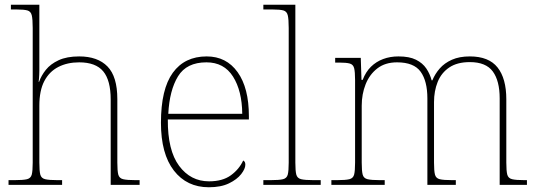

<svg xmlns="http://www.w3.org/2000/svg" viewBox="-20 -780 2271 810"><path d="M16 0V-20H41Q78 -20 94 -24Q110 -28 114 -43.5Q118 -59 118 -94V-662Q118 -699 114 -715.5Q110 -732 95.5 -736Q81 -740 51 -740H26V-760H146V-482Q146 -474 145.5 -465Q145 -456 144.5 -448.5Q144 -441 143 -435H145Q154 -461 173.5 -485.5Q193 -510 227.5 -526Q262 -542 314 -542Q392 -542 433.5 -499.5Q475 -457 475 -362V-94Q475 -59 479 -43.5Q483 -28 499.5 -24Q516 -20 552 -20H569V0H447V-360Q447 -441 415.5 -479Q384 -517 314 -517Q264 -517 226 -497.5Q188 -478 167 -438Q146 -398 146 -334V-94Q146 -59 150 -43.5Q154 -28 170.5 -24Q187 -20 223 -20H242V0Z M861 10Q768 10 713.5 -60.5Q659 -131 659 -262Q659 -404 709 -473Q759 -542 852 -542Q935 -542 982.5 -475.5Q1030 -409 1030 -290V-276H688Q687 -146 735.5 -80.5Q784 -15 862 -15Q919 -15 954 -40.5Q989 -66 1006 -103Q1011 -100 1013 -96Q1015 -92 1015 -85Q1015 -68 997.5 -45.5Q980 -23 946 -6.5Q912 10 861 10ZM1002 -300Q1001 -397 963 -457Q925 -517 851 -517Q767 -517 731 -458Q695 -399 690 -300Z M1091 0V-20H1121Q1158 -20 1174 -24Q1190 -28 1194 -43.5Q1198 -59 1198 -94V-662Q1198 -699 1194 -715.5Q1190 -732 1175.5 -736Q1161 -740 1131 -740H1091V-760H1226V-94Q1226 -59 1230 -43.5Q1234 -28 1250.5 -24Q1267 -20 1303 -20H1333V0Z M1378 0V-20H1401Q1438 -20 1454 -24Q1470 -28 1474 -43.5Q1478 -59 1478 -94V-442Q1478 -477 1474 -492.5Q1470 -508 1455.5 -512Q1441 -516 1411 -516H1394V-536H1502L1505 -443H1510Q1523 -477 1545 -498.5Q1567 -520 1596.5 -531Q1626 -542 1661 -542Q1707 -542 1735 -528Q1763 -514 1778.5 -491Q1794 -468 1801 -441H1804Q1815 -468 1835 -491Q1855 -514 1886.5 -528Q1918 -542 1962 -542Q2042 -542 2079 -495.5Q2116 -449 2116 -361V-94Q2116 -59 2120 -43.5Q2124 -28 2140.5 -24Q2157 -20 2193 -20H2203V0H2088V-365Q2088 -439 2059 -478.5Q2030 -518 1962 -518Q1909 -518 1875.5 -495.5Q1842 -473 1826.5 -434.5Q1811 -396 1811 -349V-94Q1811 -59 1815 -43.5Q1819 -28 1835 -24Q1851 -20 1888 -20H1903V0H1783V-365Q1783 -438 1754.5 -477.5Q1726 -517 1655 -517Q1605 -517 1572 -491.5Q1539 -466 1522.5 -424.5Q1506 -383 1506 -334V-94Q1506 -59 1510 -43.5Q1514 -28 1530.5 -24Q1547 -20 1583 -20H1603V0Z"/></svg>

Font: Noto Serif Bengali Thin
Style: Regular
Weight: 250
Version: Version 2.003